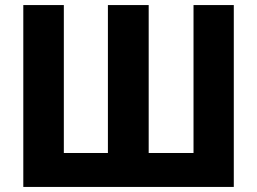

<svg xmlns="http://www.w3.org/2000/svg" viewBox="-20 -710 1016 758"><path d="M72 -690H232V-106H406V-690H567V-106H744V-690H903V28H72Z"/></svg>

Font: BM Euljiro oraeorae
Style: Regular
Weight: 400
Designer: Bongjin Kim; Bomjun Kim; Myungsoo Han; Hyesun Chae; Mikyoung Jeong; Wujin Sim; Minjae Kang; Suwha Jang;
Foundry: Sandoll Inc.
Version: Version 1.000;hotconv 1.0.109;makeexe 2.5.65596